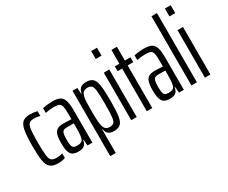

<svg xmlns="http://www.w3.org/2000/svg" viewBox="-138 -1168 2117 1785"><g transform="rotate(-30 921.0 -275.5)"><path d="M32 -253Q32 -361 42.5 -417Q53 -473 79.5 -495.5Q106 -518 157 -518Q199 -518 236 -508V-457Q202 -466 170 -466Q135 -466 119 -450Q103 -434 97.5 -391.5Q92 -349 92 -257Q92 -160 97.5 -117Q103 -74 119.5 -59Q136 -44 172 -44Q210 -44 238 -54V-4Q202 8 159 8Q103 8 76 -17.5Q49 -43 40.5 -96.5Q32 -150 32 -253Z M277 -142Q277 -198 287 -230Q297 -262 320 -275.5Q343 -289 382 -289Q405 -289 471 -286V-332Q471 -395 465.5 -421Q460 -447 443 -456.5Q426 -466 386 -466Q339 -466 294 -456V-507Q346 -518 402 -518Q452 -518 479.5 -503.5Q507 -489 519 -451.5Q531 -414 531 -342V0H478L474 -63H469Q462 -22 439.5 -7Q417 8 383 8Q342 8 319.5 -5Q297 -18 287 -50.5Q277 -83 277 -142ZM465 -99Q469 -123 470 -149Q471 -175 471 -204V-242H397Q373 -242 360.5 -235Q348 -228 342.5 -207Q337 -186 337 -144Q337 -104 341.5 -83.5Q346 -63 358.5 -54.5Q371 -46 395 -46Q424 -46 442 -56Q460 -66 465 -99Z M612 -510H664L668 -447H673Q681 -488 703 -503Q725 -518 759 -518Q807 -518 830.5 -497Q854 -476 863 -421Q872 -366 872 -254Q872 -144 863.5 -90Q855 -36 831.5 -14Q808 8 760 8Q722 8 702 -8Q682 -24 676 -59H671V192H612ZM813 -255Q813 -353 808 -395Q803 -437 789 -451Q775 -465 743 -465Q716 -465 700.5 -451Q685 -437 678 -404Q673 -380 672 -346.5Q671 -313 671 -247Q671 -164 677 -120Q684 -78 699.5 -61.5Q715 -45 745 -45Q776 -45 789.5 -59Q803 -73 808 -115Q813 -157 813 -255Z M947 -658V-743H1009V-658ZM948 0V-510H1007V0Z M1115 0V-458H1066V-510H1115V-658H1174V-510H1234V-458H1174V0Z M1259 -142Q1259 -198 1269 -230Q1279 -262 1302 -275.5Q1325 -289 1364 -289Q1387 -289 1453 -286V-332Q1453 -395 1447.5 -421Q1442 -447 1425 -456.5Q1408 -466 1368 -466Q1321 -466 1276 -456V-507Q1328 -518 1384 -518Q1434 -518 1461.5 -503.5Q1489 -489 1501 -451.5Q1513 -414 1513 -342V0H1460L1456 -63H1451Q1444 -22 1421.5 -7Q1399 8 1365 8Q1324 8 1301.5 -5Q1279 -18 1269 -50.5Q1259 -83 1259 -142ZM1447 -99Q1451 -123 1452 -149Q1453 -175 1453 -204V-242H1379Q1355 -242 1342.5 -235Q1330 -228 1324.5 -207Q1319 -186 1319 -144Q1319 -104 1323.5 -83.5Q1328 -63 1340.5 -54.5Q1353 -46 1377 -46Q1406 -46 1424 -56Q1442 -66 1447 -99Z M1594 0V-743H1653V0Z M1738 -658V-743H1800V-658ZM1739 0V-510H1798V0Z"/></g></svg>

Font: Saira Ultra Condensed
Style: Regular
Weight: 400
Width: 1
Designer: Hector Gatti with collaboration of the Omnibus-Type team
Foundry: Omnibus-Type
Version: Version 1.001; ttfautohint (v1.8)